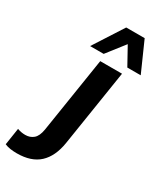

<svg xmlns="http://www.w3.org/2000/svg" viewBox="-378 -845 975 1153"><g transform="rotate(30 109.5 -268.5)"><path d="M0 0ZM-54 223Q-76 223 -98 220Q-120 217 -138 209L-120 92Q-94 102 -65 102Q-32 102 -9 82.5Q14 63 22 15L104 -507H255L172 22Q156 121 101 172Q46 223 -54 223ZM6 -555 138 -760H266L357 -555H264L196 -678L100 -555Z"/></g></svg>

Font: Winston
Style: Bold Italic
Weight: 700
Italic angle: -9°
Designer: Original fonts by Vernon Adams / Changes by Cristiano Sobral
Foundry: Original fonts by Vernon Adams / Changes by Cristiano Sobral
Version: Version 2.503;July 17, 2020;FontCreator 13.0.0.2655 64-bit